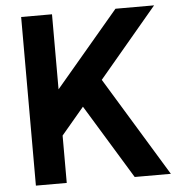

<svg xmlns="http://www.w3.org/2000/svg" viewBox="-53 -795 785 845"><g transform="rotate(-5 339.5 -372.5)"><path d="M71.5 -745H207.8V-356.5L171 -370L488.2 -745H658.8L362.2 -392.5L370 -489.2L667.8 0H508L308 -328L207.8 -209.2V0H71.5Z"/></g></svg>

Font: Trafiko Sans Variable
Style: Regular
Weight: 400
Designer: Gumpita Rahayu / Trafiko
Foundry: Tokotype / Trafiko
Version: Version 0.001;FEAKit 1.0